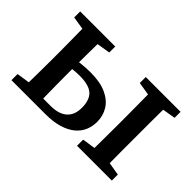

<svg xmlns="http://www.w3.org/2000/svg" viewBox="-84 -717 952 952"><g transform="rotate(45 392.0 -241.0)"><path d="M163 0V-47H268Q324 -47 354 -73Q384 -99 384 -150Q384 -205 356.5 -230Q329 -255 264 -255Q238 -255 210 -251.5Q182 -248 159 -242V-290Q188 -297 223.5 -301Q259 -305 291 -305Q358 -305 401.5 -285Q445 -265 466 -231Q487 -197 487 -155Q487 -122 475 -94Q463 -66 437.5 -45Q412 -24 372.5 -12Q333 0 279 0ZM107 0Q108 -26 108.5 -63Q109 -100 109.5 -140Q110 -180 110 -213V-270Q110 -303 109.5 -343Q109 -383 108.5 -420.5Q108 -458 107 -482H217Q216 -458 215.5 -420Q215 -382 214.5 -341.5Q214 -301 214 -268V-213Q214 -180 214.5 -140Q215 -100 215.5 -63Q216 -26 217 0ZM568 0Q569 -26 569 -63Q569 -100 569.5 -140Q570 -180 570 -213V-270Q570 -303 569.5 -343Q569 -383 569 -420.5Q569 -458 568 -482H677Q676 -458 675.5 -420.5Q675 -383 675 -343Q675 -303 675 -270V-213Q675 -180 675 -140Q675 -100 675.5 -63Q676 -26 677 0ZM40 -440V-482H286V-440L182 -423H146ZM500 0V-43L606 -59H643L744 -42V0ZM500 -440V-482H744V-440L643 -423H606ZM40 0V-43L146 -59H161V0Z"/></g></svg>

Font: Source Serif 4 18pt Medium
Style: Regular
Weight: 500
Designer: Frank Grießhammer
Foundry: Adobe Systems Incorporated
Version: Version 4.004;hotconv 1.0.116;makeotfexe 2.5.65601